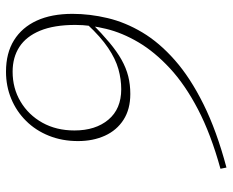

<svg xmlns="http://www.w3.org/2000/svg" viewBox="-86 -646 756 624"><g transform="rotate(-90 292.0 -334.0)"><path d="M59.5 24 55.5 4.5Q168 -26.5 248.5 -68.5Q329 -110.5 382.2 -160Q435.5 -209.5 466.5 -262Q497.5 -314.5 510.2 -367Q523 -419.5 523 -467Q523 -536.5 504.2 -581.8Q485.5 -627 451.5 -649Q417.5 -671 371 -671Q317 -671 273.8 -645.2Q230.5 -619.5 205.2 -574.2Q180 -529 180 -470Q180 -401.5 215 -359.8Q250 -318 314 -318Q346.5 -318 379.5 -327.2Q412.5 -336.5 448.2 -360.5Q484 -384.5 525 -428.5L529 -414.5Q494.5 -380.5 465.5 -356.2Q436.5 -332 409.8 -317Q383 -302 356 -295.2Q329 -288.5 298.5 -288.5Q249 -288.5 214.8 -310.5Q180.5 -332.5 163 -371Q145.5 -409.5 145.5 -458.5Q145.5 -510 162.8 -553Q180 -596 211 -627.2Q242 -658.5 283 -675.5Q324 -692.5 371 -692.5Q431.5 -692.5 473.2 -666.5Q515 -640.5 537 -592.5Q559 -544.5 559 -476.5Q559 -420 545.2 -362.2Q531.5 -304.5 498.5 -249.2Q465.5 -194 408.5 -143.8Q351.5 -93.5 265.5 -50.8Q179.5 -8 59.5 24Z"/></g></svg>

Font: Newsreader ExtraLight
Style: Italic
Weight: 250
Italic angle: -17°
Designer: Hugues Gentile
Foundry: Production Type
Version: Version 1.003